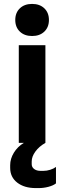

<svg xmlns="http://www.w3.org/2000/svg" viewBox="-20 -730 328 981"><path d="M58 -628Q58 -665 81.5 -687.5Q105 -710 144 -710Q183 -710 206.5 -687.5Q230 -665 230 -628Q230 -591 206.5 -568.5Q183 -546 144 -546Q105 -546 81.5 -568.5Q58 -591 58 -628ZM76 -499H212V0H76ZM32 128V114Q32 81 51 50Q70 19 102 0H212Q180 18 161 44Q142 70 142 95V109Q142 124 154.5 133.5Q167 143 187 143H202Q219 143 236.5 137.5Q254 132 266 123V207Q252 218 227.5 224.5Q203 231 178 231H163Q104 231 68 203Q32 175 32 128Z"/></svg>

Font: Bai Jamjuree
Style: Bold
Weight: 700
Designer: Katatrad Aksorn Co.,Ltd.
Foundry: Cadson Demak Co.,Ltd.
Version: Version 1.000; ttfautohint (v1.6)